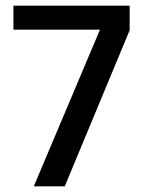

<svg xmlns="http://www.w3.org/2000/svg" viewBox="-20 -659 507 679"><path d="M209 0H99.5L333.5 -554H27.5V-639H438.5V-552Z"/></svg>

Font: Anek Kannada Medium Medium
Style: Regular
Weight: 500
Version: Version 1.003